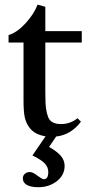

<svg xmlns="http://www.w3.org/2000/svg" viewBox="-20 -573 399 821"><path d="M143.6 227.5Q111.3 227.5 94.5 217.5Q77.6 207.5 77.6 189.9Q77.6 177.7 86.4 170.2Q95.2 162.6 107.4 162.6Q120.6 162.6 140.1 178.2Q160.6 193.4 167 193.4Q186.5 193.4 186.5 162.6Q186.5 141.6 170.7 125.2Q154.8 108.9 118.7 91.8L174.8 9.8Q127.4 2.4 106 -27.3Q91.8 -45.9 86.2 -70.1Q80.6 -94.2 80.6 -143.1V-391.1H16.6V-422.9Q52.7 -433.6 89.4 -473.6Q126 -513.7 140.6 -553.2L173.8 -543.9V-439.9H329.6V-391.1H173.8V-177.2Q173.8 -128.4 177 -107.2Q180.2 -85.9 187 -69.8Q199.2 -42.5 240.7 -42.5Q280.8 -42.5 311.5 -67.4L326.2 -52.7Q283.2 3.9 220.2 10.7L189.9 55.2Q225.6 75.7 241 94.5Q256.3 113.3 256.3 136.2Q256.3 175.8 223.1 201.7Q189.9 227.5 143.6 227.5Z"/></svg>

Font: Elstob 10pt Medium
Style: Regular
Weight: 500
Designer: Peter S. Baker
Version: Version 1.015